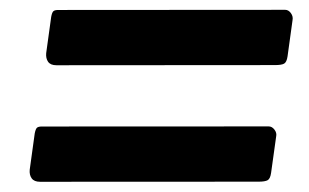

<svg xmlns="http://www.w3.org/2000/svg" viewBox="-20 -546 623 387"><path d="M559.6 -432.5Q557.9 -420.7 552.6 -417.7Q547.4 -414.8 533.9 -414.8L93.6 -414.5Q81.8 -414.5 76.9 -421.5Q72.1 -428.5 73.1 -438.9L83.2 -512.1Q84.9 -521.1 87.7 -523.5Q90.5 -525.9 97.4 -525.9L554.9 -526.2Q561.4 -526.2 566.3 -519.6Q571.1 -512.9 569.7 -505.7ZM526.4 -197.5Q524.7 -185.7 519.5 -182.8Q514.3 -179.8 500.8 -179.8L60.7 -179.6Q48.9 -179.6 43.9 -186.5Q38.9 -193.5 39.9 -203.9L50 -277.1Q51.8 -286.1 54.5 -288.5Q57.3 -291 64.3 -291L521.7 -291.2Q528.3 -291.2 533.3 -284.6Q538.3 -278 536.6 -270.7Z"/></svg>

Font: Libre Franklin Thin
Style: Italic
Weight: 100
Italic angle: -8°
Designer: Pablo Impallari, Rodrigo Fuenzalida, Nhung Nguyen
Foundry: Impallari Type
Version: Version 3.000